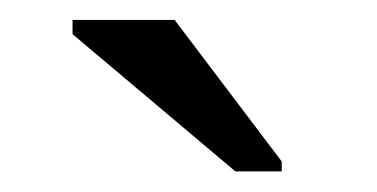

<svg xmlns="http://www.w3.org/2000/svg" viewBox="-20 -756 373 190"><path d="M258.8 -596.2V-586.4H212.9L51.8 -722.2V-736.3H152.8Z"/></svg>

Font: Arimo Nerd Font
Style: Regular
Weight: 400
Designer: Steve Matteson
Foundry: Monotype Imaging Inc.
Version: Version 1.33;Nerd Fonts 3.2.1